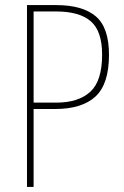

<svg xmlns="http://www.w3.org/2000/svg" viewBox="-20 -734 488 754"><path d="M201 -714Q304 -714 356 -670Q408 -626 408 -519Q408 -404 355 -355Q302 -306 197 -306H112V0H86V-714ZM200 -689H112V-331H201Q288 -331 334.5 -373.5Q381 -416 381 -519Q381 -612 336.5 -650.5Q292 -689 200 -689Z"/></svg>

Font: Noto Sans Tamil Condensed Thin
Style: Regular
Weight: 100
Width: 3
Designer: Jelle Bosma - Monotype Design Team
Foundry: Monotype Imaging Inc.
Version: Version 2.004; ttfautohint (v1.8.4.7-5d5b)